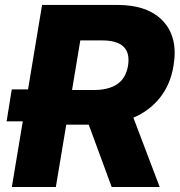

<svg xmlns="http://www.w3.org/2000/svg" viewBox="-20 -747 721 767"><path d="M27.3 0 71 -262.4H6.4L27 -389.9H92L148.1 -727.3H448.5Q571.4 -727.3 631.7 -662.3Q692.1 -597.3 673.3 -485.1Q661.2 -409.8 619.3 -357.1Q577.4 -304.3 512.8 -277L617.9 0H426.1L334.5 -248.9H244.7L203.1 0ZM267.8 -387.4H354.4Q413.7 -387.4 448.5 -411Q483.3 -434.7 491.5 -485.1Q507.5 -585.6 387.4 -585.6H300.8Z"/></svg>

Font: Inter UI Extra Bold
Style: Italic
Weight: 800
Italic angle: 9.39999°
Designer: Rasmus Andersson
Foundry: rsms
Version: 3.2;8d6f07862